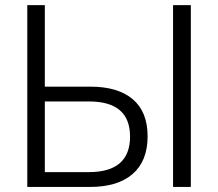

<svg xmlns="http://www.w3.org/2000/svg" viewBox="-20 -739 862 759"><path d="M87.9 0V-718.8H157.2V-396.5H336.9Q446.3 -396.5 504.9 -346.7Q563.5 -296.9 563.5 -200.2Q563.5 -102.5 504.4 -51.3Q445.3 0 335.9 0ZM157.2 -58.6H331.1Q494.1 -58.6 494.1 -199.2Q494.1 -337.9 332 -337.9H157.2ZM664.1 0V-718.8H734.4V0Z"/></svg>

Font: Min Sans Light
Style: Regular
Weight: 300
Designer: Jinseong-Kim, NotoSansCJK, Nunito
Foundry: Jinseong-Kim
Version: Version 1.400;Glyphs 3.1.2 (3151)